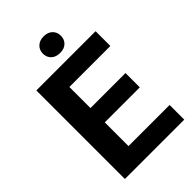

<svg xmlns="http://www.w3.org/2000/svg" viewBox="-264 -994 1090 1090"><g transform="rotate(-45 281.0 -449.5)"><path d="M491.2 -308.1H210V-117.7H540V0H63.5V-710.9H539.1V-592.3H210V-422.9H491.2ZM309.6 -898.9Q343.3 -898.9 362.5 -880.1Q381.8 -861.3 381.8 -832Q381.8 -802.7 362.5 -784.2Q343.3 -765.6 309.6 -765.6Q276.4 -765.6 256.8 -784.2Q237.3 -802.7 237.3 -832Q237.3 -861.3 257.1 -880.1Q276.9 -898.9 309.6 -898.9Z"/></g></svg>

Font: Robotiche
Style: Bold
Weight: 700
Designer: Google
Version: Version 2.001150; 2014